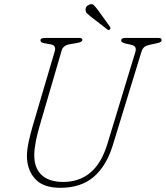

<svg xmlns="http://www.w3.org/2000/svg" viewBox="-20 -881 791 916"><path d="M493 -196.5 625 -630.5Q630 -645.5 626 -654.5Q622 -663.5 605.5 -667.5L578 -673.5Q558 -679 558 -687.5Q558 -700 578 -700H736Q751 -700 751 -690.5Q751 -685 746.8 -681.2Q742.5 -677.5 727.5 -674.5L697 -668Q680 -664.5 670 -657.8Q660 -651 654 -631.5L518.5 -189.5Q488.5 -90.5 427.8 -37.8Q367 15 267.5 15Q185 15 146.5 -28.8Q108 -72.5 108.5 -138.5Q109 -169 117.2 -206.5Q125.5 -244 137 -283.5L241 -635.5Q250 -664.5 221.5 -669.5L193 -674.5Q181 -676.5 177 -680Q173 -683.5 173 -689.5Q173.5 -700 195.5 -700H358Q373 -700 373 -691.5Q373 -686 367.5 -682.2Q362 -678.5 347.5 -676L310.5 -669.5Q281 -664 274 -639.5L170 -283.5Q158.5 -245 151.2 -208.5Q144 -172 143.5 -142Q143 -79.5 178.5 -46.2Q214 -13 281.5 -13Q358.5 -13 411.8 -58Q465 -103 493 -196.5ZM447 -833.5 504.5 -753.5Q506 -751 506.8 -747.2Q507.5 -743.5 504.5 -741Q498.5 -735.5 493.5 -739.5L412.5 -802Q403.5 -809.5 396.2 -816.2Q389 -823 388.5 -832Q386 -851 407.5 -859.5Q420 -864 427.8 -856.2Q435.5 -848.5 447 -833.5Z"/></svg>

Font: Fraunces 72pt SuperSoft Thin
Style: Italic
Weight: 100
Italic angle: -16°
Version: Version 1.000;[b76b70a41]